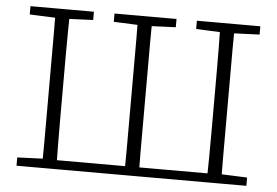

<svg xmlns="http://www.w3.org/2000/svg" viewBox="-49 -741 1165 808"><g transform="rotate(5 533.5 -337.0)"><path d="M155 0Q156 -51 156 -102Q156 -153 156 -205.5Q156 -258 156 -310V-366Q156 -418 156 -469.5Q156 -521 156 -572Q156 -623 155 -674H216Q215 -623 214.5 -572Q214 -521 214 -469.5Q214 -418 214 -366V-310Q214 -257 214 -205Q214 -153 214.5 -102Q215 -51 216 0ZM503 0Q504 -51 504 -102Q504 -153 504 -205Q504 -257 504 -310V-366Q504 -418 504 -469.5Q504 -521 504 -572Q504 -623 503 -674H564Q563 -623 563 -572Q563 -521 563 -469.5Q563 -418 563 -366V-310Q563 -258 563 -205.5Q563 -153 563 -102Q563 -51 564 0ZM851 0Q852 -51 852.5 -102Q853 -153 853 -205Q853 -257 853 -310V-366Q853 -418 853 -469.5Q853 -521 852.5 -572Q852 -623 851 -674H912Q911 -623 911 -572Q911 -521 911 -469.5Q911 -418 911 -366V-310Q911 -258 911 -205.5Q911 -153 911 -102Q911 -51 912 0ZM48 -639V-674H316V-639L197 -634H174ZM403 -639V-674H665V-639L545 -634H523ZM751 -639V-674H1019V-639L893 -634H870ZM48 0V-35L174 -40H184V0ZM883 0V-40H893L1019 -35V0ZM192 0V-38H874V0Z"/></g></svg>

Font: Source Serif 4 Light
Style: Regular
Weight: 300
Designer: Frank Grießhammer
Foundry: Adobe Systems Incorporated
Version: Version 4.004;hotconv 1.0.116;makeotfexe 2.5.65601